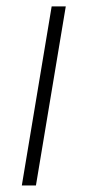

<svg xmlns="http://www.w3.org/2000/svg" viewBox="-20 -565 267 585"><path d="M46.5 0 137.4 -545.5H180.4L89.5 0Z"/></svg>

Font: Inter P Extra Light
Style: Italic
Weight: 200
Italic angle: 9.39999°
Designer: Rasmus Andersson
Foundry: rsms
Version: Version 3.018;git-588b23468